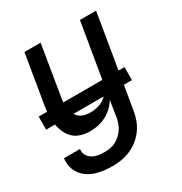

<svg xmlns="http://www.w3.org/2000/svg" viewBox="-173 -648 946 998"><g transform="rotate(-30 300.0 -148.5)"><path d="M217 223Q191 223 165.5 220Q140 217 116.5 209.5Q93 202 73 188.5Q53 175 39 155.5Q25 136 19 111.5Q13 87 17 61H113Q110 81 119 97.5Q128 114 144 123.5Q160 133 178.5 136Q197 139 217 139Q234 139 251 136Q268 133 283.5 125Q299 117 312.5 104.5Q326 92 336 77Q346 62 351.5 45.5Q357 29 360 12L375 -83Q362 -61 342.5 -43Q323 -25 300.5 -13.5Q278 -2 253.5 3Q229 8 206 8Q178 8 151.5 0Q125 -8 106.5 -26Q88 -44 77.5 -68.5Q67 -93 63 -120Q59 -147 60.5 -175Q62 -203 67 -231L115 -520H212L162 -217Q159 -200 158.5 -182.5Q158 -165 161.5 -148.5Q165 -132 173 -117.5Q181 -103 193.5 -93.5Q206 -84 222.5 -80Q239 -76 256 -76Q280 -76 304.5 -83Q329 -90 348 -106.5Q367 -123 378.5 -145.5Q390 -168 393 -192L448 -520H545L454 26Q450 53 440.5 79.5Q431 106 414 130Q397 154 374 172.5Q351 191 324.5 202.5Q298 214 271 218.5Q244 223 217 223ZM11 -114V-192H526V-114Z"/></g></svg>

Font: Iosevka Custom Medium
Style: Italic
Weight: 500
Italic angle: -9°
Designer: Belleve Invis
Foundry: Belleve Invis
Version: Version 27.0.1